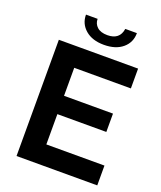

<svg xmlns="http://www.w3.org/2000/svg" viewBox="-161 -1000 923 1102"><g transform="rotate(20 300.5 -449.5)"><path d="M326 -771Q255 -771 213 -807Q171 -843 171 -899H242Q242 -869 263.5 -849.5Q285 -830 326 -830Q401 -830 411 -899H482Q482 -842 440 -806.5Q398 -771 326 -771ZM567 -121V0H74V-710H558V-589H212V-418H511V-306H212V-121Z"/></g></svg>

Font: Raleway-v4020
Style: Bold
Weight: 700
Designer: Matt McInerney, Pablo Impallari, Rodrigo Fuenzalida
Foundry: Matt McInerney, Pablo Impallari, Rodrigo Fuenzalida
Version: Version 4.020;PS 004.020;hotconv 1.0.88;makeotf.lib2.5.64775